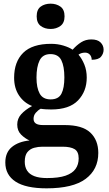

<svg xmlns="http://www.w3.org/2000/svg" viewBox="-20 -787 593 1047"><path d="M234 240Q121 240 65 203.5Q9 167 9 99Q9 44 45 14.5Q81 -15 141 -21Q116 -32 95 -53Q74 -74 74 -108Q74 -140 95.5 -164Q117 -188 155 -209Q111 -226 84 -266Q57 -306 57 -363Q57 -450 106.5 -499Q156 -548 259 -548Q294 -548 325.5 -538.5Q357 -529 376 -516Q398 -541 422.5 -556.5Q447 -572 478 -572Q512 -572 528.5 -555.5Q545 -539 545 -516Q545 -495 531 -478Q517 -461 480 -461Q480 -478 470 -489Q460 -500 444 -500Q423 -500 408 -489Q427 -467 440 -435Q453 -403 453 -364Q453 -289 405.5 -239.5Q358 -190 259 -190Q247 -190 229.5 -191Q212 -192 202 -194Q187 -186 175 -172Q163 -158 163 -139Q163 -122 175.5 -113.5Q188 -105 215 -105H333Q429 -105 472.5 -64Q516 -23 516 47Q516 137 447 188.5Q378 240 234 240ZM236 184Q300 184 337.5 171Q375 158 392 134Q409 110 409 77Q409 40 387 26.5Q365 13 321 13H211Q188 13 166 19Q144 25 129.5 42.5Q115 60 115 95Q115 123 127.5 143Q140 163 167 173.5Q194 184 236 184ZM256 -245Q299 -245 315 -276Q331 -307 331 -365Q331 -425 314.5 -458.5Q298 -492 255 -492Q213 -492 196 -457.5Q179 -423 179 -364Q179 -308 196.5 -276.5Q214 -245 256 -245ZM256 -629Q224 -629 202 -645.5Q180 -662 180 -698Q180 -735 202 -751Q224 -767 256 -767Q287 -767 309.5 -751Q332 -735 332 -698Q332 -662 309.5 -645.5Q287 -629 256 -629Z"/></svg>

Font: Noto Nastaliq Urdu SemiBold
Style: Regular
Weight: 600
Version: Version 3.007